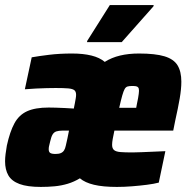

<svg xmlns="http://www.w3.org/2000/svg" viewBox="-22 -729 736 757"><path d="M139 8Q86 8 55 -3.5Q24 -15 11 -37.5Q-2 -60 -2 -93Q-2 -106 0 -122Q2 -138 5 -155Q17 -210 35 -243Q53 -276 85 -290.5Q117 -305 170 -305Q181 -305 198.5 -304.5Q216 -304 235 -303Q254 -302 269 -301L273 -321Q275 -332 276.5 -340.5Q278 -349 278 -355Q278 -368 271 -373.5Q264 -379 246.5 -380.5Q229 -382 198 -382Q181 -382 161.5 -381.5Q142 -381 121 -380Q100 -379 76 -377L103 -503Q131 -508 172 -513Q213 -518 262 -518Q306 -518 338.5 -510Q371 -502 391 -485Q418 -502 451.5 -510Q485 -518 526 -518Q590 -518 626.5 -507Q663 -496 678 -471.5Q693 -447 693 -407Q693 -378 686.5 -340.5Q680 -303 669 -254L661 -214H429Q425 -195 422.5 -181.5Q420 -168 420 -158Q420 -144 427.5 -137.5Q435 -131 452.5 -129.5Q470 -128 500 -128Q514 -128 536.5 -129Q559 -130 584 -131Q609 -132 630 -133L604 -9Q585 -4 557.5 -0.5Q530 3 499 5.5Q468 8 439 8Q384 8 348.5 -0.5Q313 -9 293 -26Q270 -12 245 -4.5Q220 3 193.5 5.5Q167 8 139 8ZM197 -122Q210 -122 218 -125.5Q226 -129 230.5 -136Q235 -143 237.5 -155Q240 -167 244 -184L250 -214H224Q210 -214 200.5 -211Q191 -208 185.5 -199Q180 -190 176 -172Q175 -166 172.5 -157.5Q170 -149 170 -141Q170 -130 176 -126Q182 -122 197 -122ZM448 -304H515L518 -320Q521 -333 522.5 -342.5Q524 -352 525 -359Q526 -366 526 -371Q526 -380 523 -384Q520 -388 514 -389Q508 -390 499 -390Q488 -390 481 -388Q474 -386 469.5 -378Q465 -370 460 -352.5Q455 -335 448 -304ZM321 -563 322 -568 411 -709H584L583 -704L458 -563Z"/></svg>

Font: Saira SemiCondensed Black
Style: Italic
Weight: 900
Width: 4
Italic angle: -12°
Designer: Hector Gatti with collaboration of the Omnibus-Type team
Foundry: Omnibus-Type
Version: Version 1.101